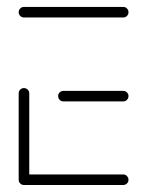

<svg xmlns="http://www.w3.org/2000/svg" viewBox="-20 -539 422 559"><path d="M34.4 -16.3V-267.4Q34.4 -273.7 38.9 -278.1Q43.3 -282.6 49.6 -282.6Q55.9 -282.6 60.6 -278.1Q65.2 -273.7 65.2 -267.4V-16.3ZM354.1 -15.6Q354.1 -9.3 349.6 -4.8Q345.2 -0.4 338.9 -0.4H49.6Q43.3 -0.4 38.9 -4.8Q34.4 -9.3 34.4 -15.6Q34.4 -21.9 38.9 -26.5Q43.3 -31.1 49.6 -31.1H338.9Q345.2 -31.1 349.6 -26.5Q354.1 -21.9 354.1 -15.6ZM149.3 -259.3Q149.3 -265.6 153.7 -270Q158.1 -274.4 164.4 -274.4H338.9Q345.2 -274.4 349.6 -270Q354.1 -265.6 354.1 -259.3Q354.1 -253 349.6 -248.3Q345.2 -243.7 338.9 -243.7H164.4Q158.1 -243.7 153.7 -248.3Q149.3 -253 149.3 -259.3ZM34.4 -503.3Q34.4 -509.6 38.9 -514.3Q43.3 -518.9 49.6 -518.9H338.9Q345.2 -518.9 349.6 -514.3Q354.1 -509.6 354.1 -503.3Q354.1 -497 349.6 -492.6Q345.2 -488.1 338.9 -488.1H49.6Q43.3 -488.1 38.9 -492.6Q34.4 -497 34.4 -503.3Z"/></svg>

Font: 26F Galaxy Sans Ultra Light
Style: Regular
Weight: 200
Designer: C₂₉H₂₅N₃O₅
Version: Version 1.100